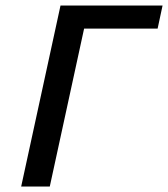

<svg xmlns="http://www.w3.org/2000/svg" viewBox="-20 -678 611 698"><path d="M57 0 200 -658H304L161 0ZM230 -574 248 -658H571L553 -574Z"/></svg>

Font: Ysabeau Infant SemiBold
Style: Italic
Weight: 600
Italic angle: -12°
Designer: Christian Thalmann (Catharsis Fonts)
Version: Version 2.002; featfreeze: ss01,ss02,lnum